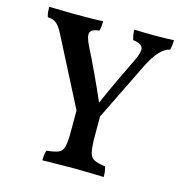

<svg xmlns="http://www.w3.org/2000/svg" viewBox="-102 -773 835 870"><g transform="rotate(15 315.5 -337.5)"><path d="M374 -264V-168Q374 -116 379.5 -91.5Q385 -67 402 -58.5Q419 -50 454 -45Q458 -35 459.5 -23Q461 -11 461 3Q427 2 390 1Q353 0 321 0Q296 0 268 0.5Q240 1 214.5 1Q189 1 173 2Q173 -11 174.5 -23Q176 -35 179 -45Q217 -49 235 -56.5Q253 -64 258.5 -87Q264 -110 264 -158V-264ZM358 -225H280L102 -572Q86 -604 70.5 -617Q55 -630 29 -631Q25 -643 24 -654.5Q23 -666 23 -678Q38 -678 57.5 -677.5Q77 -677 97.5 -676.5Q118 -676 137 -676Q156 -676 182.5 -676Q209 -676 234.5 -676.5Q260 -677 276 -678Q276 -665 275 -655Q274 -645 271 -633Q233 -629 228 -611Q223 -593 244 -551Q269 -502 298.5 -439Q328 -376 357 -309H350Q380 -378 407.5 -436Q435 -494 457 -539Q482 -589 475 -607.5Q468 -626 429 -631Q426 -643 424 -654Q422 -665 422 -678Q441 -677 469.5 -676.5Q498 -676 521 -676Q544 -676 567 -676.5Q590 -677 608 -678Q608 -666 606.5 -655.5Q605 -645 603 -633Q578 -627 555 -603Q532 -579 507 -529Z"/></g></svg>

Font: Vollkorn Medium
Style: Regular
Weight: 500
Designer: Friedrich Althausen
Foundry: Friedrich Althausen
Version: Version 5.000